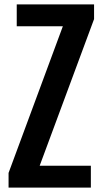

<svg xmlns="http://www.w3.org/2000/svg" viewBox="-20 -854 462 874"><path d="M19 -66.9V0H393.6V-99.6H160.6L408.2 -767.1V-834H56.2V-734.4H266.1Z"/></svg>

Font: Fjalla One
Style: Regular
Weight: 400
Designer: Irina Smirnova
Foundry: Irina Smirnova
Version: Version 1.001